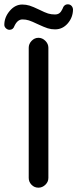

<svg xmlns="http://www.w3.org/2000/svg" viewBox="-39 -863 358 889"><path d="M-19 -748Q-19 -783 6 -812.5Q31 -842 64 -842Q82 -842 98 -837Q114 -832 143 -818Q169 -805 183.5 -800.5Q198 -796 215 -796Q228 -796 236 -802Q244 -808 250 -821Q257 -843 275 -843Q285 -843 291.5 -836.5Q298 -830 299 -820Q299 -783 275 -755Q251 -727 216 -727Q198 -727 182 -732Q166 -737 136 -751Q109 -764 95 -768.5Q81 -773 65 -773Q42 -773 28 -743Q22 -725 5 -725Q-4 -725 -11.5 -732Q-19 -739 -19 -748ZM94 -642Q94 -660 107.5 -674Q121 -688 139 -688Q157 -688 171 -674Q185 -660 185 -642V-39Q185 -21 171 -7.5Q157 6 139 6Q120 6 107 -7.5Q94 -21 94 -39Z"/></svg>

Font: 寒蝉全圆体
Style: Regular
Weight: 400
Designer: Warren2060
      Designed by Motoya company      

      [Varela Round]
      Joe Prince(Latin component); Avraham Cornf
Foundry: ChillType
Version: Version 3.200